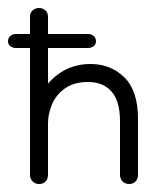

<svg xmlns="http://www.w3.org/2000/svg" viewBox="-30 -450 405 480"><path d="M68 10Q58 10 51.5 3.5Q45 -3 45 -13V-408Q45 -419 52 -424.5Q59 -430 68 -430Q76 -430 83 -424.5Q90 -419 90 -408V-241Q133 -290 196 -290Q247 -290 281 -256.5Q315 -223 315 -153V-13Q315 -3 309 3.5Q303 10 293 10Q283 10 276.5 3.5Q270 -3 270 -13V-147Q270 -197 249 -221Q228 -245 190 -245Q155 -245 132.5 -229Q110 -213 100 -189Q90 -165 90 -141V-13Q90 -3 84 3.5Q78 10 68 10ZM10 -330Q2 -330 -4 -334.5Q-10 -339 -10 -347Q-10 -355 -4 -360Q2 -365 10 -365H190Q198 -365 204 -360Q210 -355 210 -347Q210 -339 204 -334.5Q198 -330 190 -330Z"/></svg>

Font: Dongle Light
Style: Regular
Weight: 300
Designer: Yanghee Ryu
Foundry: Yanghee Ryu
Version: Version 2.000